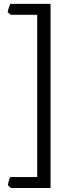

<svg xmlns="http://www.w3.org/2000/svg" viewBox="-20 -801 348 985"><path d="M36.6 163.6 20.5 149.4Q22 138.2 25.6 126Q29.3 113.8 32.7 107.4H170.9V-725.1H36.6L19.5 -737.8Q21 -748.5 25.1 -760.7Q29.3 -772.9 32.7 -781.2H239.3V163.6Z"/></svg>

Font: Gentium Plus CyrE
Style: Regular
Weight: 400
Designer: J. Victor Gaultney, Annie Olsen, Iska Routamaa, Becca Hirsbrunner
Foundry: SIL International
Version: Version 5.000